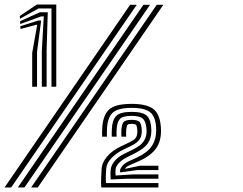

<svg xmlns="http://www.w3.org/2000/svg" viewBox="-117 -821 1063 841"><path d="M108.5 -441V-784H51.8L-29.5 -738.8L-30.2 -751L44 -801H129.5V-441ZM66.2 -441V-598L74.8 -749.2H63.5L-28.2 -715.8L-29 -728L57.2 -767.2H92.2L87.2 -602.5V-441ZM24 -441V-589L46 -712.2L41.5 -712.5L-27.2 -694L-27.8 -706.2L50.5 -731H63.2L45.2 -593.5V-441ZM-38.8 0 511.2 -800H540.2L-9.8 0ZM-97 0 453 -800H482L-68 0ZM19.5 0 569.5 -800H598.5L48.5 0ZM409.8 -65.8Q407.5 -71.5 410 -79.8Q411.5 -84.8 419.8 -95.2Q428 -105.8 448 -115L482.5 -130.8Q504.2 -140.8 521.5 -153.8Q538.8 -166.8 549.5 -183.5Q567.2 -211.5 567.2 -249.8Q567.2 -302.8 544.9 -325.6Q522.5 -348.5 459.8 -348.5Q398.2 -348.5 375.8 -326.5Q353.2 -304.5 351.5 -253.8Q351.2 -246 351.1 -237.5Q351 -229 351.5 -222.5H330.5Q330 -231.8 330.1 -239.6Q330.2 -247.5 330.5 -253.8Q332.2 -312 358.4 -339Q384.5 -366 459.8 -366Q530.5 -366 558.9 -340Q587.2 -314 588.2 -249.8Q589 -204.5 568 -173Q545.2 -139 491.2 -115.2L456.2 -99.8Q446.2 -95.5 440.6 -92.2Q435 -89 431.2 -83.2Q430.8 -82.5 431.2 -81.5L496 -95H576.8V-76H483.8ZM367.8 -35Q366.8 -46.8 366.8 -58.2Q366.8 -69.8 368.5 -82Q370.5 -97.5 385.5 -116.1Q400.5 -134.8 430.8 -149.2L465 -165.8Q481.2 -173.8 494 -183.4Q506.8 -193 514 -205Q526.2 -224.5 525 -249.8Q523.8 -284.8 510.6 -299.1Q497.5 -313.5 459.8 -313.5Q420.5 -313.5 408 -299.6Q395.5 -285.8 393.8 -253.8Q393.5 -245.8 393.4 -237.8Q393.2 -229.8 393.8 -222.5H372.5Q372.2 -231.5 372.4 -239.2Q372.5 -247 372.8 -254Q374.5 -295.2 391.9 -313.1Q409.2 -331 459.8 -331Q511 -331 528.1 -312.1Q545.2 -293.2 546 -249.8Q546.2 -216.8 531.5 -194.8Q522.2 -181 507.5 -170.1Q492.8 -159.2 473 -149.2L438.5 -131.8Q413.8 -119.2 402.1 -105Q390.5 -90.8 389.5 -81Q388.8 -73.2 388.6 -66.1Q388.5 -59 389.5 -52.2L463.8 -57H576.8V-38H439.8ZM326.5 0Q325.2 -22.5 326.1 -43.1Q327 -63.8 328.2 -83.8Q330 -108.5 351.8 -135Q373.5 -161.5 414.5 -180.8L448.5 -196.8Q457.2 -201 466.1 -206.5Q475 -212 479.8 -221Q485.5 -232 484.5 -249.8Q483.5 -265.2 480.5 -271.9Q477.5 -278.5 459.8 -278.5Q442.8 -278.5 440.1 -272.4Q437.5 -266.2 436 -253.8Q435 -246.8 435.2 -239Q435.5 -231.2 435.8 -222.5H414.8Q414.2 -230.2 414.4 -238.8Q414.5 -247.2 414.8 -253.5Q416.5 -276.5 424.2 -286.2Q432 -296 459.8 -296Q487.8 -296 495.5 -285.4Q503.2 -274.8 504 -249.2Q504.2 -240.5 502.6 -231.1Q501 -221.8 496.5 -213.8Q486.2 -195.8 457.2 -182L423.5 -165.8Q394.8 -152 372.5 -129.9Q350.2 -107.8 348.2 -81.8Q347 -66.5 346.6 -50.5Q346.2 -34.5 347.2 -19H576.8V0Z"/></svg>

Font: Big Shoulders Inline Display Black
Style: Regular
Weight: 900
Designer: Patric King
Foundry: XO Type Co
Version: Version 1.000